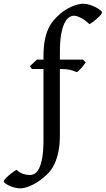

<svg xmlns="http://www.w3.org/2000/svg" viewBox="-153 -777 572 1040"><path d="M399.4 -710Q399.4 -704.6 391.6 -695.3Q383.8 -686 372.8 -676.3Q361.8 -666.5 350.3 -658Q338.9 -649.4 331.5 -646Q307.1 -669.4 284.2 -680.7Q261.2 -691.9 248.5 -691.9Q234.9 -691.9 220.9 -682.9Q207 -673.8 196 -651.1Q185.1 -628.4 178.2 -590.1Q171.4 -551.8 171.4 -492.7V-454.1H296.4L311 -439Q306.6 -432.1 300.3 -423.8Q293.9 -415.5 287.1 -408Q280.3 -400.4 273.7 -394.3Q267.1 -388.2 262.2 -386.2Q251 -392.1 230.2 -397.7Q209.5 -403.3 171.4 -403.3V-47.9Q171.4 8.3 162.8 47.6Q154.3 86.9 140.4 114.7Q126.5 142.6 107.9 161.4Q89.4 180.2 69.8 195.3Q56.2 205.6 41.3 214.4Q26.4 223.1 11.5 229.5Q-3.4 235.8 -17.1 239.5Q-30.8 243.2 -42 243.2Q-58.6 243.2 -74.7 238.8Q-90.8 234.4 -103.8 228.3Q-116.7 222.2 -124.8 215.8Q-132.8 209.5 -132.8 205.6Q-132.8 201.2 -125 192.1Q-117.2 183.1 -106.2 173.6Q-95.2 164.1 -83.5 155.5Q-71.8 147 -63.5 143.1Q-43.5 160.2 -26.1 165.5Q-8.8 170.9 9.8 170.9Q23.4 170.9 36.4 162.8Q49.3 154.8 59.6 133.5Q69.8 112.3 76.2 74.7Q82.5 37.1 82.5 -22V-403.3H20L8.8 -418.5L46.9 -454.1H82.5V-469.2Q82.5 -522.5 89.8 -559.8Q97.2 -597.2 110.1 -624Q123 -650.9 139.9 -669.7Q156.7 -688.5 175.8 -704.6Q189.9 -716.8 206.8 -726.6Q223.6 -736.3 240 -743.2Q256.3 -750 271.5 -753.4Q286.6 -756.8 297.9 -756.8Q314.9 -756.8 333 -751Q351.1 -745.1 365.7 -737.5Q380.4 -730 389.9 -722.2Q399.4 -714.4 399.4 -710Z"/></svg>

Font: Gentium Book Basic
Style: Regular
Weight: 400
Designer: J. Victor Gaultney and Annie Olsen
Foundry: SIL International
Version: Version 1.102; 2013; Maintenance release